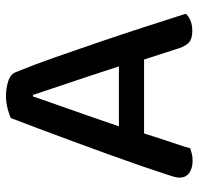

<svg xmlns="http://www.w3.org/2000/svg" viewBox="-31 -623 663 641"><g transform="rotate(-90 300.5 -302.5)"><path d="M304 -524H299Q286 -485 267.5 -433.5Q249 -382 230 -326.5Q211 -271 194 -222L185 -182Q179 -164 171 -139Q163 -114 154.5 -87.5Q146 -61 138 -38Q130 -15 126 1Q117 4 107.5 6.5Q98 9 84 9Q60 9 44 -2Q28 -13 28 -35Q28 -45 31.5 -55.5Q35 -66 39 -79Q50 -113 67 -162.5Q84 -212 105 -270Q126 -328 148 -387.5Q170 -447 190.5 -502Q211 -557 227 -598Q237 -603 258 -608.5Q279 -614 300 -614Q328 -614 351.5 -606Q375 -598 381 -579Q404 -523 429.5 -450.5Q455 -378 481.5 -300Q508 -222 532 -148Q556 -74 575 -14Q567 -4 552 2Q537 8 519 8Q492 8 480 -2.5Q468 -13 460 -36L413 -182L402 -229Q384 -285 365.5 -340.5Q347 -396 331 -443.5Q315 -491 304 -524ZM137 -153 174 -237H438L455 -153Z"/></g></svg>

Font: Baloo Bhaijaan 2 Medium
Style: Regular
Weight: 500
Designer: Sanskriti Dholi, Noopur Datye and Ek Type
Foundry: Ek Type
Version: Version 1.701